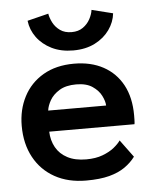

<svg xmlns="http://www.w3.org/2000/svg" viewBox="-48 -657 580 710"><g transform="rotate(-5 242.0 -301.5)"><path d="M123 -180Q124 -147.5 138.5 -121.5Q153 -95.5 181.2 -80.8Q209.5 -66 250.5 -66Q286 -66 311.8 -75.8Q337.5 -85.5 354.5 -99.2Q371.5 -113 379.5 -125L427 -60.5Q411.5 -39.5 388 -23Q364.5 -6.5 329.8 2.8Q295 12 244 12Q177 12 127.5 -15.5Q78 -43 50.8 -93Q23.5 -143 23.5 -210Q23.5 -270 48.5 -318.2Q73.5 -366.5 121.2 -394.5Q169 -422.5 236 -422.5Q298.5 -422.5 344.5 -397.5Q390.5 -372.5 415.8 -325.8Q441 -279 441 -213Q441 -209 440.8 -196.5Q440.5 -184 439.5 -180ZM341 -258Q340.5 -274 330.2 -294.5Q320 -315 297.5 -330.2Q275 -345.5 237.5 -345.5Q199 -345.5 175 -330.8Q151 -316 139.5 -295.8Q128 -275.5 126 -258ZM238 -471.5Q192.5 -471.5 158.2 -488.5Q124 -505.5 103.5 -533.5Q83 -561.5 79 -595.5L157.5 -615Q160 -599 169.2 -581.2Q178.5 -563.5 195.5 -551.5Q212.5 -539.5 238 -539.5Q263 -539.5 280 -551.5Q297 -563.5 306.5 -581.2Q316 -599 318 -615L396.5 -595.5Q393 -563 373 -534.8Q353 -506.5 318.8 -489Q284.5 -471.5 238 -471.5Z"/></g></svg>

Font: League Spartan Thin Medium
Style: Regular
Weight: 500
Version: Version 2.002